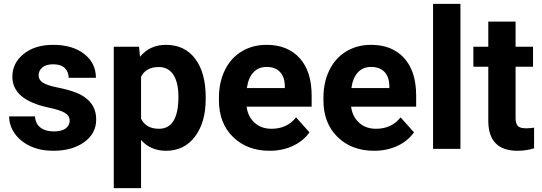

<svg xmlns="http://www.w3.org/2000/svg" viewBox="-20 -770 2801 993"><path d="M340.3 -146Q340.3 -171.9 314.7 -186.8Q289.1 -201.7 232.4 -213.4Q43.9 -252.9 43.9 -373.5Q43.9 -443.8 102.3 -491Q160.6 -538.1 254.9 -538.1Q355.5 -538.1 415.8 -490.7Q476.1 -443.4 476.1 -367.7H335Q335 -397.9 315.4 -417.7Q295.9 -437.5 254.4 -437.5Q218.8 -437.5 199.2 -421.4Q179.7 -405.3 179.7 -380.4Q179.7 -356.9 201.9 -342.5Q224.1 -328.1 276.9 -317.6Q329.6 -307.1 365.7 -293.9Q477.5 -252.9 477.5 -151.9Q477.5 -79.6 415.5 -34.9Q353.5 9.8 255.4 9.8Q189 9.8 137.5 -13.9Q85.9 -37.6 56.6 -78.9Q27.3 -120.1 27.3 -168H161.1Q163.1 -130.4 189 -110.4Q214.8 -90.3 258.3 -90.3Q298.8 -90.3 319.6 -105.7Q340.3 -121.1 340.3 -146Z M1043.9 -259.3Q1043.9 -137.2 988.5 -63.7Q933.1 9.8 838.9 9.8Q758.8 9.8 709.5 -45.9V203.1H568.4V-528.3H699.2L704.1 -476.6Q755.4 -538.1 837.9 -538.1Q935.5 -538.1 989.7 -465.8Q1043.9 -393.6 1043.9 -266.6ZM902.8 -269.5Q902.8 -343.3 876.7 -383.3Q850.6 -423.3 800.8 -423.3Q734.4 -423.3 709.5 -372.6V-156.2Q735.4 -104 801.8 -104Q902.8 -104 902.8 -269.5Z M1374.5 9.8Q1258.3 9.8 1185.3 -61.5Q1112.3 -132.8 1112.3 -251.5V-265.1Q1112.3 -344.7 1143.1 -407.5Q1173.8 -470.2 1230.2 -504.2Q1286.6 -538.1 1358.9 -538.1Q1467.3 -538.1 1529.5 -469.7Q1591.8 -401.4 1591.8 -275.9V-218.3H1255.4Q1262.2 -166.5 1296.6 -135.3Q1331.1 -104 1383.8 -104Q1465.3 -104 1511.2 -163.1L1580.6 -85.4Q1548.8 -40.5 1494.6 -15.4Q1440.4 9.8 1374.5 9.8ZM1358.4 -423.8Q1316.4 -423.8 1290.3 -395.5Q1264.2 -367.2 1256.8 -314.5H1453.1V-325.7Q1452.1 -372.6 1427.7 -398.2Q1403.3 -423.8 1358.4 -423.8Z M1915 9.8Q1798.8 9.8 1725.8 -61.5Q1652.8 -132.8 1652.8 -251.5V-265.1Q1652.8 -344.7 1683.6 -407.5Q1714.4 -470.2 1770.8 -504.2Q1827.1 -538.1 1899.4 -538.1Q2007.8 -538.1 2070.1 -469.7Q2132.3 -401.4 2132.3 -275.9V-218.3H1795.9Q1802.7 -166.5 1837.2 -135.3Q1871.6 -104 1924.3 -104Q2005.9 -104 2051.8 -163.1L2121.1 -85.4Q2089.4 -40.5 2035.2 -15.4Q1981 9.8 1915 9.8ZM1898.9 -423.8Q1856.9 -423.8 1830.8 -395.5Q1804.7 -367.2 1797.4 -314.5H1993.7V-325.7Q1992.7 -372.6 1968.3 -398.2Q1943.8 -423.8 1898.9 -423.8Z M2361.3 0H2219.7V-750H2361.3Z M2646.5 -658.2V-528.3H2736.8V-424.8H2646.5V-161.1Q2646.5 -131.8 2657.7 -119.1Q2668.9 -106.4 2700.7 -106.4Q2724.1 -106.4 2742.2 -109.9V-2.9Q2700.7 9.8 2656.7 9.8Q2508.3 9.8 2505.4 -140.1V-424.8H2428.2V-528.3H2505.4V-658.2Z"/></svg>

Font: RobotoDraft
Style: Bold
Weight: 700
Version: Version 2.001150; 2014